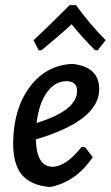

<svg xmlns="http://www.w3.org/2000/svg" viewBox="-20 -718 430 745"><path d="M130 -523 110 -562Q153 -601 250 -698H275Q327 -626 390 -562L359 -523H349Q295 -577 258 -624Q213 -582 141 -523ZM340 -108Q276 -14 179 7H166Q96 -1 63.5 -41.5Q31 -82 31 -162Q32 -295 95 -380Q158 -465 260 -470L270 -469Q365 -455 365 -372Q365 -250 119 -177Q122 -71 184 -71Q235 -71 297 -148L310 -147ZM238 -403Q193 -403 162 -359.5Q131 -316 122 -241Q279 -289 279 -365Q279 -403 238 -403Z"/></svg>

Font: Alegreya Sans Medium
Style: Italic
Weight: 500
Italic angle: -7°
Designer: Juan Pablo del Peral
Foundry: Huerta Tipografica
Version: Version 2.007